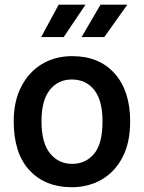

<svg xmlns="http://www.w3.org/2000/svg" viewBox="-20 -798 620 826"><path d="M288.5 7.5Q175 7.5 107 -65.2Q39 -138 39 -276Q39 -363 71.8 -426Q104.5 -489 161.2 -522.8Q218 -556.5 290.5 -556.5Q407 -556.5 473.5 -481.5Q540 -406.5 540 -276Q540 -184 506.8 -120.8Q473.5 -57.5 416.5 -25Q359.5 7.5 288.5 7.5ZM290.5 -93Q348 -93 384.5 -136Q421 -179 421 -276Q421 -366 385.5 -411Q350 -456 288.5 -456Q230.5 -456 194.5 -411.5Q158.5 -367 158.5 -276Q158.5 -183.5 195.2 -138.2Q232 -93 290.5 -93ZM331 -638.5 412.5 -778H528L428.5 -638.5ZM157 -638.5 232.5 -778H348L254 -638.5Z"/></svg>

Font: Spline Sans Medium
Style: Regular
Weight: 500
Designer: Eben Sorkin, Mirko Velimirovic
Foundry: Sorkin Type
Version: Version 1.000; ttfautohint (v1.8.3)